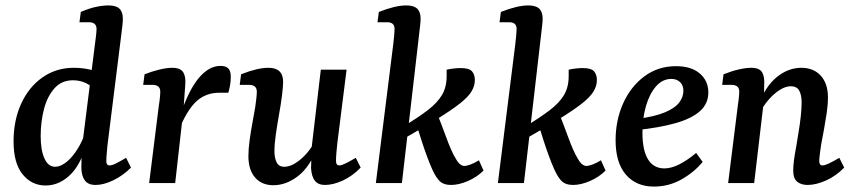

<svg xmlns="http://www.w3.org/2000/svg" viewBox="-20 -675 3148 708"><path d="M333 7Q305 7 293 -9.5Q281 -26 280 -54Q280 -68 280.5 -87Q281 -106 282 -129L330 -511Q332 -525 334 -542.5Q336 -560 336 -568Q336 -581 328.5 -587Q321 -593 309 -593H273L278 -631Q308 -644 333.5 -649.5Q359 -655 380 -655Q408 -655 420.5 -643Q433 -631 433 -606Q433 -596 431.5 -582Q430 -568 428 -553L376 -137Q375 -123 373.5 -107.5Q372 -92 372 -81Q372 -65 384 -65Q393 -65 407 -72Q421 -79 445 -93L463 -57Q433 -27 397.5 -10Q362 7 333 7ZM148 9Q97 9 63.5 -32Q30 -73 30 -154Q30 -231 58 -292.5Q86 -354 136.5 -389.5Q187 -425 252 -425Q283 -425 311.5 -418.5Q340 -412 363 -402L338 -335Q319 -358 297 -368.5Q275 -379 249 -379Q207 -379 180.5 -349Q154 -319 142 -272Q130 -225 130 -173Q130 -121 144 -90.5Q158 -60 183 -60Q200 -60 219 -73Q238 -86 256.5 -111.5Q275 -137 289 -171L302 -164Q285 -78 243 -34.5Q201 9 148 9Z M530 0 565 -280Q567 -292 569 -309Q571 -326 571 -337Q571 -350 563.5 -356Q556 -362 544 -362H508L513 -401Q538 -411 566 -418Q594 -425 615 -425Q646 -425 656 -408Q666 -391 663 -361L657 -276L626 0ZM643 -246Q676 -344 713.5 -388Q751 -432 793 -432Q813 -432 822 -422.5Q831 -413 831 -392Q831 -376 828.5 -361.5Q826 -347 822 -333H789Q742 -333 709 -305.5Q676 -278 647 -213Z M988 8Q945 8 920.5 -20.5Q896 -49 896 -99Q896 -126 900.5 -158.5Q905 -191 911 -223Q917 -255 921 -279Q923 -293 925 -309.5Q927 -326 927 -337Q927 -350 919.5 -356Q912 -362 900 -362H864L869 -401Q899 -413 924 -419Q949 -425 970 -425Q1024 -425 1024 -373Q1024 -365 1023 -353Q1022 -341 1020 -324Q1016 -292 1009 -253Q1002 -214 997 -178.5Q992 -143 992 -117Q992 -93 1000 -76.5Q1008 -60 1029 -60Q1048 -60 1069.5 -73.5Q1091 -87 1110.5 -109Q1130 -131 1143 -159L1150 -132Q1124 -61 1080 -26.5Q1036 8 988 8ZM1178 7Q1154 7 1141.5 -8Q1129 -23 1127 -55Q1127 -68 1128 -89Q1129 -110 1129 -129L1163 -418H1258L1224 -148Q1222 -130 1220.5 -112Q1219 -94 1219 -82Q1219 -65 1231 -65Q1239 -65 1253.5 -72Q1268 -79 1292 -93L1310 -57Q1280 -26 1244.5 -9.5Q1209 7 1178 7Z M1366 0 1430 -511Q1432 -526 1433.5 -543.5Q1435 -561 1435 -568Q1435 -581 1428 -587Q1421 -593 1408 -593H1372L1377 -631Q1438 -655 1478 -655Q1506 -655 1518.5 -643Q1531 -631 1531 -606Q1531 -597 1529.5 -583.5Q1528 -570 1526 -553L1462 0ZM1643 7Q1617 7 1603 -5.5Q1589 -18 1575 -48Q1565 -70 1554.5 -98.5Q1544 -127 1534.5 -156.5Q1525 -186 1517 -212L1594 -251Q1600 -236 1608.5 -214Q1617 -192 1625.5 -168.5Q1634 -145 1643 -124.5Q1652 -104 1660 -91Q1667 -78 1674 -71.5Q1681 -65 1690 -63Q1701 -63 1715.5 -68.5Q1730 -74 1746 -84L1763 -46Q1739 -22 1705.5 -7.5Q1672 7 1643 7ZM1456 -156 1463 -206Q1521 -241 1557 -268.5Q1593 -296 1610 -325Q1627 -354 1627 -394V-418Q1640 -421 1653.5 -422.5Q1667 -424 1679 -424Q1710 -424 1720.5 -412Q1731 -400 1731 -380Q1731 -358 1718.5 -337.5Q1706 -317 1675.5 -293Q1645 -269 1591.5 -236Q1538 -203 1456 -156Z M1816 0 1880 -511Q1882 -526 1883.5 -543.5Q1885 -561 1885 -568Q1885 -581 1878 -587Q1871 -593 1858 -593H1822L1827 -631Q1888 -655 1928 -655Q1956 -655 1968.5 -643Q1981 -631 1981 -606Q1981 -597 1979.5 -583.5Q1978 -570 1976 -553L1912 0ZM2093 7Q2067 7 2053 -5.5Q2039 -18 2025 -48Q2015 -70 2004.5 -98.5Q1994 -127 1984.5 -156.5Q1975 -186 1967 -212L2044 -251Q2050 -236 2058.5 -214Q2067 -192 2075.5 -168.5Q2084 -145 2093 -124.5Q2102 -104 2110 -91Q2117 -78 2124 -71.5Q2131 -65 2140 -63Q2151 -63 2165.5 -68.5Q2180 -74 2196 -84L2213 -46Q2189 -22 2155.5 -7.5Q2122 7 2093 7ZM1906 -156 1913 -206Q1971 -241 2007 -268.5Q2043 -296 2060 -325Q2077 -354 2077 -394V-418Q2090 -421 2103.5 -422.5Q2117 -424 2129 -424Q2160 -424 2170.5 -412Q2181 -400 2181 -380Q2181 -358 2168.5 -337.5Q2156 -317 2125.5 -293Q2095 -269 2041.5 -236Q1988 -203 1906 -156Z M2473 -431Q2529 -431 2560.5 -404Q2592 -377 2592 -334Q2592 -293 2561.5 -265.5Q2531 -238 2471.5 -221Q2412 -204 2325 -195L2327 -236Q2395 -245 2432.5 -261Q2470 -277 2485 -297.5Q2500 -318 2500 -340Q2500 -361 2487.5 -372.5Q2475 -384 2456 -384Q2423 -384 2399 -356.5Q2375 -329 2362 -284Q2349 -239 2349 -186Q2349 -121 2369.5 -87.5Q2390 -54 2430 -54Q2456 -54 2486 -69.5Q2516 -85 2547 -111L2571 -78Q2541 -41 2494 -14Q2447 13 2391 13Q2326 13 2288 -31Q2250 -75 2250 -158Q2250 -231 2277.5 -293Q2305 -355 2355.5 -393Q2406 -431 2473 -431Z M2958 7Q2934 7 2919.5 -5Q2905 -17 2905 -46Q2905 -64 2908 -86Q2911 -108 2916 -134Q2920 -160 2925 -189.5Q2930 -219 2933 -247.5Q2936 -276 2936 -297Q2936 -325 2927 -341Q2918 -357 2896 -357Q2877 -357 2855.5 -343.5Q2834 -330 2814 -307Q2794 -284 2780 -256L2774 -282Q2801 -355 2843.5 -390Q2886 -425 2935 -425Q2980 -425 3006.5 -396Q3033 -367 3033 -316Q3033 -289 3028.5 -258.5Q3024 -228 3018.5 -198Q3013 -168 3008 -142Q3005 -121 3003 -106Q3001 -91 3001 -81Q3001 -65 3013 -65Q3021 -65 3036 -72Q3051 -79 3075 -93L3093 -57Q3063 -26 3026 -9.5Q2989 7 2958 7ZM2665 0 2700 -280Q2702 -292 2704 -310Q2706 -328 2706 -337Q2706 -350 2698.5 -356Q2691 -362 2679 -362H2643L2648 -401Q2678 -413 2704.5 -419Q2731 -425 2750 -425Q2781 -425 2790.5 -408Q2800 -391 2798 -362L2797 -306L2761 0Z"/></svg>

Font: Yrsa Medium
Style: Italic
Weight: 500
Italic angle: -7.10001°
Designer: Anna Giedrys (Yrsa+Rasa design), David Brezina (Yrsa art-direction, Rasa art-direction, design)
Foundry: Rosetta Type Foundry
Version: Version 2.004